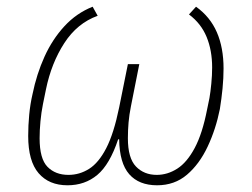

<svg xmlns="http://www.w3.org/2000/svg" viewBox="-20 -540 751 572"><path d="M395 -349 370 -223Q365 -198 363 -175Q361 -152 361 -128Q361 -69 385 -44Q409 -19 447 -19Q479 -19 508 -37.5Q537 -56 560 -99Q583 -142 597 -214L604 -248Q607 -265 609.5 -290.5Q612 -316 612 -339Q612 -390 595.5 -430Q579 -470 543 -497L564 -520Q606 -490 626 -444Q646 -398 646 -336Q646 -307 643 -276.5Q640 -246 635 -215Q623 -155 598.5 -103Q574 -51 537 -19.5Q500 12 448 12Q394 12 365 -21Q336 -54 335 -125H332Q307 -50 270 -19Q233 12 181 12Q126 12 95 -24Q64 -60 64 -135Q64 -166 67 -198Q70 -230 77 -260Q89 -319 112.5 -371Q136 -423 172 -462Q208 -501 256 -520L271 -493Q210 -471 171.5 -411.5Q133 -352 117 -274L108 -230Q103 -205 100.5 -178.5Q98 -152 98 -128Q98 -67 121.5 -43Q145 -19 184 -19Q217 -19 245.5 -37Q274 -55 296.5 -98.5Q319 -142 335 -220L361 -349Z"/></svg>

Font: IBM Plex Sans ExtraLight
Style: Italic
Weight: 250
Italic angle: -11.31°
Designer: Mike Abbink, Paul van der Laan, Pieter van Rosmalen
Foundry: Bold Monday
Version: Version 3.201